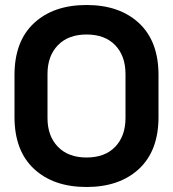

<svg xmlns="http://www.w3.org/2000/svg" viewBox="-20 -734 692 768"><path d="M38 -266V-434Q38 -569 116 -641.5Q194 -714 326 -714Q458 -714 536 -641.5Q614 -569 614 -434V-266Q614 -131 536 -58.5Q458 14 326 14Q194 14 116 -58.5Q38 -131 38 -266ZM482 -262V-438Q482 -510 441 -553Q400 -596 326 -596Q253 -596 211.5 -553Q170 -510 170 -438V-262Q170 -190 211.5 -147Q253 -104 326 -104Q400 -104 441 -147Q482 -190 482 -262Z"/></svg>

Font: Space Grotesk Frontify
Style: Bold
Weight: 700
Designer: Florian Karsten
Version: Version 2.000